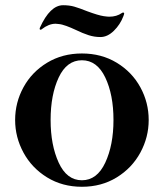

<svg xmlns="http://www.w3.org/2000/svg" viewBox="-20 -703 629 736"><path d="M38 -243Q38 -310 70 -368.5Q102 -427 160.5 -462.5Q219 -498 294 -498Q369 -498 427.5 -462.5Q486 -427 518 -368.5Q550 -310 550 -243Q550 -177 518 -118Q486 -59 427.5 -23Q369 13 294 13Q219 13 160.5 -23Q102 -59 70 -118Q38 -177 38 -243ZM415 -243Q415 -340 383.5 -406Q352 -472 294 -472Q236 -472 205 -406Q174 -340 174 -243Q174 -147 205 -79.5Q236 -12 294 -12Q352 -12 383.5 -79.5Q415 -147 415 -243ZM269 -589Q252 -597 234.5 -603.5Q217 -610 204 -611L193 -612Q167 -612 140 -591Q138 -589 136 -589Q132 -589 132 -593L133 -597Q172 -683 222 -683Q246 -683 265 -677.5Q284 -672 314 -660Q357 -644 378 -641Q392 -639 399 -639Q427 -639 447 -653L451 -655Q456 -655 456 -651Q456 -649 453 -641Q441 -609 416.5 -585Q392 -561 365 -561Q342 -561 320 -568Q298 -575 269 -589Z"/></svg>

Font: Shippori Mincho ExtraBold
Style: Regular
Weight: 800
Designer: FONTDASU
Foundry: FONTDASU / Google Inc. / but / Adobe
Version: Version 3.110; ttfautohint (v1.8.3)